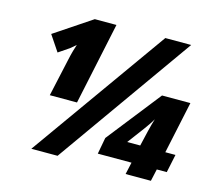

<svg xmlns="http://www.w3.org/2000/svg" viewBox="-102 -841 1089 968"><g transform="rotate(15 442.5 -357.0)"><path d="M138 0H275L781 -714H646ZM201 -480 158 -285H300L391 -714H278L85 -585L140 -503L196 -541C199 -543 214 -556 224 -565C218 -547 209 -518 201 -480ZM630 0H762L776 -63H828L848 -158H795L853 -430H705L484 -149L468 -63H644ZM596 -158 661 -245C673 -261 692 -288 701 -305C696 -289 688 -261 683 -239L664 -158Z"/></g></svg>

Font: Noto Sans SemiCondensed Black
Style: Italic
Weight: 900
Width: 4
Italic angle: -12°
Designer: Monotype Design Team
Foundry: Monotype Imaging Inc.
Version: Version 2.013